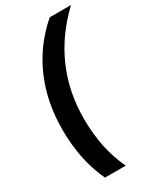

<svg xmlns="http://www.w3.org/2000/svg" viewBox="-232 -797 890 1075"><g transform="rotate(-30 213.5 -259.0)"><path d="M426.8 -724.6Q170.9 -480.5 170.9 -136.7Q170.9 58.1 242.7 207.5H108.4Q36.1 53.2 36.1 -144.5Q36.1 -321.8 100.6 -469.7Q165 -617.7 289.6 -724.6Z"/></g></svg>

Font: Liberation Sans
Style: Bold Italic
Weight: 700
Italic angle: -12°
Designer: Steve Matteson
Foundry: Ascender Corporation
Version: Version 2.1.5